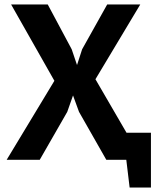

<svg xmlns="http://www.w3.org/2000/svg" viewBox="-20 -720 707 865"><path d="M225 -356 30 -700H195L303 -498L327 -427L350 -498L463 -700H612L410 -363L550 -122H660V125H564L549 0H459L336 -216L309 -290L283 -216L159 0H10Z"/></svg>

Font: PT Sans
Style: Bold
Weight: 700
Version: Version 2.003W OFL; ttfautohint (v1.6)